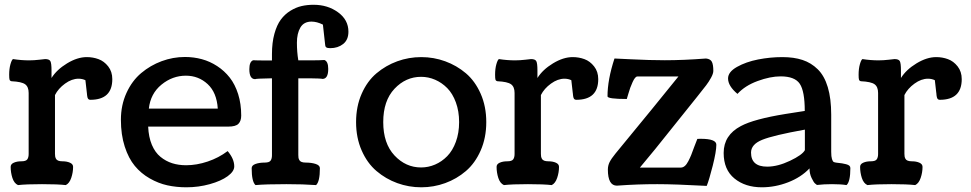

<svg xmlns="http://www.w3.org/2000/svg" viewBox="-20 -775 4087 808"><path d="M196.8 -478.5V-446.8Q218.8 -481.9 262.2 -508.3Q305.7 -534.7 345.2 -534.7Q371.1 -534.7 394.5 -526.1Q418 -517.6 435.3 -495.6Q452.6 -473.6 452.6 -441.9Q452.6 -355 360.4 -355Q358.4 -355 356.4 -355.5Q354.5 -356 353.3 -356.9Q352.1 -357.9 351.1 -358.9Q350.1 -359.9 349.4 -361.8Q348.6 -363.8 348.1 -365.2Q347.7 -366.7 347.2 -369.9Q346.7 -373 346.4 -375Q346.2 -377 345.9 -380.6Q345.7 -384.3 345.2 -386.7L339.4 -437.5Q326.2 -443.8 310.5 -443.8Q282.2 -443.8 253.7 -423.1Q225.1 -402.3 211.4 -375V-127.9Q211.4 -120.6 212.2 -116.5Q212.9 -112.3 215.6 -106.9Q218.3 -101.6 225.1 -98.9Q231.9 -96.2 242.7 -96.2Q261.2 -96.2 274.4 -90.3Q287.6 -84.5 287.6 -72.8Q287.6 -49.3 279.8 -26.4Q272 -3.4 256.8 3.9Q222.7 0 156.7 0Q90.8 0 55.7 3.9Q39.6 -3.4 32.2 -26.1Q24.9 -48.8 24.9 -72.8Q24.9 -84.5 38.1 -90.3Q51.3 -96.2 69.8 -96.2Q88.9 -96.2 94.7 -104.2Q100.6 -112.3 100.6 -127V-383.8Q100.6 -409.7 85.7 -420.4Q70.8 -431.2 28.3 -433.1Q22 -434.6 20.3 -439.5Q18.6 -444.3 18.6 -460.4Q18.6 -485.4 23.9 -504.4Q29.3 -523.4 34.7 -526.4Q69.3 -521 102.5 -521Q123 -521 145.8 -523.7Q168.5 -526.4 169.9 -526.4Q187 -526.4 191.9 -517.8Q196.8 -509.3 196.8 -478.5Z M995.1 -288.6Q995.1 -266.1 983.6 -254.2Q972.2 -242.2 940.4 -242.2H603.5Q605.5 -197.8 619.1 -165.5Q632.8 -133.3 655.3 -115Q677.7 -96.7 704.6 -88.1Q731.4 -79.6 763.2 -79.6Q807.6 -79.6 854 -95.2Q900.4 -110.8 938 -139.2Q965.8 -106.4 965.8 -74.7Q965.8 -53.7 938 -33.4Q910.2 -13.2 862.8 0Q815.4 13.2 764.2 13.2Q722.2 13.2 684.3 4.9Q646.5 -3.4 610.1 -24.2Q573.7 -44.9 547.4 -76.7Q521 -108.4 504.9 -158.2Q488.8 -208 488.8 -271Q488.8 -332.5 512.2 -383.8Q535.6 -435.1 574.2 -467.5Q612.8 -500 660.4 -517.6Q708 -535.2 758.3 -535.2Q795.4 -535.2 829.6 -525.9Q863.8 -516.6 894 -496.8Q924.3 -477.1 946.8 -448.5Q969.2 -419.9 982.2 -378.9Q995.1 -337.9 995.1 -288.6ZM896.5 -317.9Q892.1 -385.7 853.8 -421.1Q815.4 -456.5 762.2 -456.5Q705.6 -456.5 659.4 -418.7Q613.3 -380.9 606.4 -317.9Z M1235.4 -445.3V-122.6Q1235.4 -115.2 1236.1 -111.1Q1236.8 -106.9 1239.5 -101.6Q1242.2 -96.2 1249 -93.5Q1255.9 -90.8 1266.6 -90.8Q1291 -90.8 1308.6 -85Q1326.2 -79.1 1326.2 -67.4Q1326.2 -10.3 1310.1 3.9Q1256.8 0 1185.1 0Q1098.1 0 1055.2 3.9Q1039.1 -10.7 1039.1 -67.4Q1039.1 -79.1 1055.2 -85Q1071.3 -90.8 1093.8 -90.8Q1112.8 -90.8 1118.7 -98.9Q1124.5 -106.9 1124.5 -121.6V-445.3H1117.7Q1056.6 -444.3 1053.7 -441.9Q1029.3 -441.9 1029.3 -483.9Q1029.3 -515.6 1045.4 -521.5Q1056.2 -520.5 1108.4 -520.5H1124.5V-547.4Q1124.5 -595.7 1134.8 -632.8Q1145 -669.9 1161.9 -692.6Q1178.7 -715.3 1202.1 -729.7Q1225.6 -744.1 1249.3 -749.5Q1272.9 -754.9 1299.8 -754.9Q1359.4 -754.9 1402.8 -723.1Q1446.3 -691.4 1446.3 -641.6Q1446.3 -607.4 1424.1 -589.8Q1401.9 -572.3 1369.6 -572.3Q1356.9 -572.3 1352.5 -576.2Q1348.1 -580.1 1348.1 -588.9L1338.9 -671.4Q1313.5 -684.1 1291 -684.1Q1258.8 -684.1 1244.1 -659.2Q1229.5 -634.3 1229.5 -595.2Q1229.5 -556.2 1235.4 -521H1282.2Q1329.1 -521 1345.2 -522.5Q1361.3 -516.6 1361.3 -484.9Q1361.3 -442.9 1336.9 -442.9Q1335.4 -443.8 1320.3 -444.6Q1305.2 -445.3 1290.5 -445.3H1275.9Z M1752.9 -534.7Q1805.2 -534.7 1853.5 -517.1Q1901.9 -499.5 1940.7 -466.6Q1979.5 -433.6 2002.9 -380.4Q2026.4 -327.1 2026.4 -261.2Q2026.4 -195.3 2002.9 -141.8Q1979.5 -88.4 1940.7 -55.2Q1901.9 -22 1853.5 -4.4Q1805.2 13.2 1752.9 13.2Q1700.2 13.2 1651.9 -4.4Q1603.5 -22 1564.5 -55.2Q1525.4 -88.4 1502 -141.8Q1478.5 -195.3 1478.5 -261.2Q1478.5 -327.1 1502 -380.4Q1525.4 -433.6 1564.5 -466.6Q1603.5 -499.5 1651.9 -517.1Q1700.2 -534.7 1752.9 -534.7ZM1752 -70.3Q1782.7 -70.3 1811 -82.5Q1839.4 -94.7 1862.1 -117.9Q1884.8 -141.1 1898.4 -178.2Q1912.1 -215.3 1912.1 -261.2Q1912.1 -307.1 1898.4 -344.2Q1884.8 -381.3 1862.1 -404.3Q1839.4 -427.2 1811 -439.5Q1782.7 -451.7 1752 -451.7Q1687.5 -451.7 1640.1 -401.4Q1592.8 -351.1 1592.8 -261.2Q1592.8 -171.4 1640.1 -120.8Q1687.5 -70.3 1752 -70.3Z M2241.7 -478.5V-446.8Q2263.7 -481.9 2307.1 -508.3Q2350.6 -534.7 2390.1 -534.7Q2416 -534.7 2439.5 -526.1Q2462.9 -517.6 2480.2 -495.6Q2497.6 -473.6 2497.6 -441.9Q2497.6 -355 2405.3 -355Q2403.3 -355 2401.4 -355.5Q2399.4 -356 2398.2 -356.9Q2397 -357.9 2396 -358.9Q2395 -359.9 2394.3 -361.8Q2393.6 -363.8 2393.1 -365.2Q2392.6 -366.7 2392.1 -369.9Q2391.6 -373 2391.4 -375Q2391.1 -377 2390.9 -380.6Q2390.6 -384.3 2390.1 -386.7L2384.3 -437.5Q2371.1 -443.8 2355.5 -443.8Q2327.1 -443.8 2298.6 -423.1Q2270 -402.3 2256.3 -375V-127.9Q2256.3 -120.6 2257.1 -116.5Q2257.8 -112.3 2260.5 -106.9Q2263.2 -101.6 2270 -98.9Q2276.9 -96.2 2287.6 -96.2Q2306.2 -96.2 2319.3 -90.3Q2332.5 -84.5 2332.5 -72.8Q2332.5 -49.3 2324.7 -26.4Q2316.9 -3.4 2301.8 3.9Q2267.6 0 2201.7 0Q2135.7 0 2100.6 3.9Q2084.5 -3.4 2077.1 -26.1Q2069.8 -48.8 2069.8 -72.8Q2069.8 -84.5 2083 -90.3Q2096.2 -96.2 2114.7 -96.2Q2133.8 -96.2 2139.6 -104.2Q2145.5 -112.3 2145.5 -127V-383.8Q2145.5 -409.7 2130.6 -420.4Q2115.7 -431.2 2073.2 -433.1Q2066.9 -434.6 2065.2 -439.5Q2063.5 -444.3 2063.5 -460.4Q2063.5 -485.4 2068.8 -504.4Q2074.2 -523.4 2079.6 -526.4Q2114.3 -521 2147.5 -521Q2168 -521 2190.7 -523.7Q2213.4 -526.4 2214.8 -526.4Q2231.9 -526.4 2236.8 -517.8Q2241.7 -509.3 2241.7 -478.5Z M2582 5.9Q2581.1 6.3 2576.2 6.3Q2538.1 6.3 2538.1 -61.5Q2538.1 -78.1 2545.4 -92.8Q2552.7 -107.4 2570.3 -128.9Q2741.7 -336.9 2835 -453.1H2662.1Q2652.8 -453.1 2642.1 -429.4Q2631.3 -405.8 2624.8 -382.1Q2618.2 -358.4 2617.7 -358.4Q2536.6 -358.4 2536.6 -369.6Q2536.6 -439.5 2565.9 -528.8Q2588.9 -527.8 2633.5 -525.6Q2678.2 -523.4 2711.2 -522.5Q2744.1 -521.5 2777.8 -521.5Q2856 -521.5 2951.2 -528.8Q2969.7 -526.9 2975.8 -514.9Q2981.9 -502.9 2981.9 -476.6Q2981.9 -465.3 2972.4 -448Q2962.9 -430.7 2952.1 -416.5Q2941.4 -402.3 2914.1 -368.2L2736.8 -147L2672.9 -69.8H2845.2Q2854 -69.8 2861.8 -76.4Q2869.6 -83 2876.7 -96.7Q2883.8 -110.4 2888.9 -123Q2894 -135.7 2901.6 -157Q2909.2 -178.2 2914.6 -190.4Q2916.5 -190.4 2921.1 -190.7Q2925.8 -190.9 2928.7 -190.9Q2994.6 -190.9 2994.6 -166Q2994.6 -137.7 2979.5 -77.9Q2964.4 -18.1 2954.1 7.3Q2820.8 0 2746.1 0Q2662.6 0 2582 5.9Z M3386.7 -66.4Q3351.1 -28.8 3296.6 -7.8Q3242.2 13.2 3186 13.2Q3116.2 13.2 3070.8 -23.9Q3025.4 -61 3025.4 -131.3Q3025.4 -206.5 3098.1 -244.6Q3152.8 -273.9 3285.6 -295.4Q3310.5 -299.8 3366.7 -308.1Q3366.7 -391.1 3345.7 -422.4Q3324.7 -453.6 3265.1 -453.6Q3221.7 -453.6 3168.5 -434.1Q3115.2 -414.6 3083.5 -379.9Q3043.9 -413.1 3043.9 -444.8Q3043.9 -472.2 3081.5 -493.4Q3119.1 -514.6 3170.2 -524.7Q3221.2 -534.7 3272.5 -534.7Q3320.8 -534.7 3357.2 -522.7Q3393.6 -510.7 3421.4 -483.4Q3449.2 -456.1 3463.6 -408.2Q3478 -360.4 3478 -292V-135.7Q3478 -115.7 3481.2 -105.7Q3484.4 -95.7 3488.3 -93.5Q3492.2 -91.3 3501 -90.3Q3516.1 -88.9 3523.4 -87.6Q3530.8 -86.4 3540.5 -84Q3550.3 -81.5 3554.4 -77.6Q3558.6 -73.7 3558.6 -67.9Q3558.6 -10.3 3542.5 3.9Q3519 0 3481.4 0Q3447.3 0 3418 3.4Q3414.6 1 3409.4 -3.4Q3404.3 -7.8 3395.5 -25.9Q3386.7 -43.9 3386.7 -66.4ZM3208.5 -73.7Q3252.9 -73.7 3304.7 -98.4Q3356.4 -123 3367.2 -143.1V-229.5Q3233.9 -205.6 3187.3 -186.5Q3140.6 -167.5 3140.6 -132.8Q3140.6 -73.7 3208.5 -73.7Z M3771.5 -478.5V-446.8Q3793.5 -481.9 3836.9 -508.3Q3880.4 -534.7 3919.9 -534.7Q3945.8 -534.7 3969.2 -526.1Q3992.7 -517.6 4010 -495.6Q4027.3 -473.6 4027.3 -441.9Q4027.3 -355 3935.1 -355Q3933.1 -355 3931.2 -355.5Q3929.2 -356 3928 -356.9Q3926.8 -357.9 3925.8 -358.9Q3924.8 -359.9 3924.1 -361.8Q3923.3 -363.8 3922.9 -365.2Q3922.4 -366.7 3921.9 -369.9Q3921.4 -373 3921.1 -375Q3920.9 -377 3920.7 -380.6Q3920.4 -384.3 3919.9 -386.7L3914.1 -437.5Q3900.9 -443.8 3885.3 -443.8Q3856.9 -443.8 3828.4 -423.1Q3799.8 -402.3 3786.1 -375V-127.9Q3786.1 -120.6 3786.9 -116.5Q3787.6 -112.3 3790.3 -106.9Q3793 -101.6 3799.8 -98.9Q3806.6 -96.2 3817.4 -96.2Q3835.9 -96.2 3849.1 -90.3Q3862.3 -84.5 3862.3 -72.8Q3862.3 -49.3 3854.5 -26.4Q3846.7 -3.4 3831.5 3.9Q3797.4 0 3731.4 0Q3665.5 0 3630.4 3.9Q3614.3 -3.4 3606.9 -26.1Q3599.6 -48.8 3599.6 -72.8Q3599.6 -84.5 3612.8 -90.3Q3626 -96.2 3644.5 -96.2Q3663.6 -96.2 3669.4 -104.2Q3675.3 -112.3 3675.3 -127V-383.8Q3675.3 -409.7 3660.4 -420.4Q3645.5 -431.2 3603 -433.1Q3596.7 -434.6 3595 -439.5Q3593.3 -444.3 3593.3 -460.4Q3593.3 -485.4 3598.6 -504.4Q3604 -523.4 3609.4 -526.4Q3644 -521 3677.2 -521Q3697.8 -521 3720.5 -523.7Q3743.2 -526.4 3744.6 -526.4Q3761.7 -526.4 3766.6 -517.8Q3771.5 -509.3 3771.5 -478.5Z"/></svg>

Font: Coustard
Style: Regular
Weight: 400
Foundry: vernon adams
Version: Version 1.001